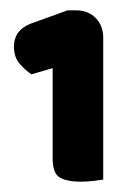

<svg xmlns="http://www.w3.org/2000/svg" viewBox="-20 -641 262 372"><path d="M180 -293Q174 -292 161.5 -290.5Q149 -289 136 -289Q110 -289 96 -297Q82 -305 82 -334V-509L41 -497Q30 -504 18.5 -517Q7 -530 7 -551Q7 -582 39 -595L111 -621H127Q151 -621 165.5 -606Q180 -591 180 -568Z"/></svg>

Font: Baloo Tammudu
Style: Regular
Weight: 400
Designer: Omkar Shende and Ek Type
Foundry: Ek Type
Version: Version 1.007;PS 1.000;hotconv 1.0.88;makeotf.lib2.5.647800